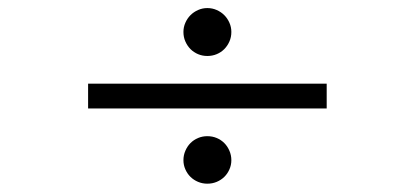

<svg xmlns="http://www.w3.org/2000/svg" viewBox="-20 -521 1002 464"><path d="M539.1 -133.8Q539.1 -122.1 534.4 -111.6Q529.8 -101.1 522 -93.5Q514.2 -85.9 503.7 -81.5Q493.2 -77.1 481 -77.1Q469.2 -77.1 458.7 -81.5Q448.2 -85.9 440.4 -93.5Q432.6 -101.1 428 -111.6Q423.3 -122.1 423.3 -133.8Q423.3 -146 428 -156.7Q432.6 -167.5 440.4 -175.3Q448.2 -183.1 458.7 -187.5Q469.2 -191.9 481 -191.9Q493.2 -191.9 503.7 -187.5Q514.2 -183.1 522 -175.3Q529.8 -167.5 534.4 -156.7Q539.1 -146 539.1 -133.8ZM192.9 -258.8V-318.8H769.5V-258.8ZM539.1 -443.8Q539.1 -431.2 534.4 -420.7Q529.8 -410.2 522 -402.3Q514.2 -394.5 503.7 -390.1Q493.2 -385.7 481 -385.7Q469.2 -385.7 458.7 -390.1Q448.2 -394.5 440.4 -402.3Q432.6 -410.2 428 -420.7Q423.3 -431.2 423.3 -443.8Q423.3 -455.6 428 -466.1Q432.6 -476.6 440.4 -484.4Q448.2 -492.2 458.7 -496.8Q469.2 -501.5 481 -501.5Q493.2 -501.5 503.7 -496.8Q514.2 -492.2 522 -484.4Q529.8 -476.6 534.4 -466.1Q539.1 -455.6 539.1 -443.8Z"/></svg>

Font: Doulos SIL Viet
Style: Regular
Weight: 400
Designer: Walt Agee, Victor Gaultney, Peter Martin, Debbi Hosken, Becca Hirsbrunner
Foundry: SIL International
Version: Version 5.000